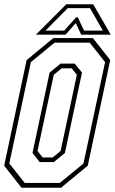

<svg xmlns="http://www.w3.org/2000/svg" viewBox="-22 -878 538 898"><path d="M78.5 0 -2.5 -103 102.5 -597 227.5 -700H412.5L493.5 -597L388.5 -103L263.5 0ZM93.5 -22.5H258L368.5 -113.5L469.5 -587.5L397.5 -678.5H233L122.5 -587.5L21.5 -113.5ZM163.5 -120 130 -162.5 210 -538.5 261 -580.5H327.5L361.5 -538.5L281.5 -162.5L230 -120ZM177.5 -141.5H224.5L261.5 -172L337.5 -528L313.5 -558.5H266.5L229.5 -528L153.5 -172ZM288 -858H414L496 -716H357.5L332.5 -770L284.5 -716H146ZM295 -840 191 -735H278.5L334 -797H342L371 -735H459L399 -840Z"/></svg>

Font: Tourney Condensed ExtraLight
Style: Italic
Weight: 200
Width: 3
Italic angle: -12°
Designer: Tyler Finck
Foundry: Etcetera Type Co
Version: Version 1.010; ttfautohint (v1.8.3)